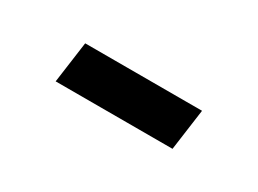

<svg xmlns="http://www.w3.org/2000/svg" viewBox="-22 -314 385 287"><g transform="rotate(30 170.5 -170.5)"><path d="M64.9 -134.8H266.6L276.4 -206.1H74.7Z"/></g></svg>

Font: SG Kara Light
Style: Regular
Weight: 400
Designer: Damoon Khanjanzadeh
Version: Version 1.000